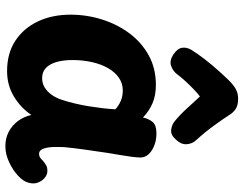

<svg xmlns="http://www.w3.org/2000/svg" viewBox="-116 -783 908 716"><g transform="rotate(90 338.0 -425.0)"><path d="M34.7 -234Q34.7 -294.6 52.7 -351.6Q70.7 -408.7 104.4 -453.8Q138.2 -499 186.6 -525.7Q235 -552.3 296.6 -552.3Q335.9 -552.3 365.2 -539.7Q394.6 -527.1 418.1 -504.1Q423.1 -526.1 434.9 -540.3Q446.8 -554.4 477.6 -554.4Q513.9 -554.4 541.1 -536.9Q568.3 -519.3 567.3 -492.4Q566.3 -465.3 558 -418.7Q549.7 -372 543.7 -327Q541.7 -313 538.4 -291Q535.2 -269 532.7 -247.5Q530.2 -226 528.7 -211Q527.9 -195.9 528.2 -173.2Q528.4 -150.6 534.2 -133.6Q540 -116.7 554 -116.7Q561.9 -116.7 567.8 -120.8Q573.7 -124.9 580.1 -131.6Q589.8 -139.4 597.3 -143.6Q604.9 -147.7 617.2 -147.7Q630.6 -147.7 642.5 -138.3Q654.4 -128.9 660.7 -112.8Q667 -96.7 661.3 -77.2Q656.7 -58.2 635.1 -38.2Q613.4 -18.1 583.9 -4.6Q554.4 9 524.6 9Q495.8 9 471.8 -3.4Q447.9 -15.8 431.6 -37.5Q415.2 -59.2 408.7 -88.1Q382.6 -48.8 340.3 -23.1Q298.1 2.6 245 2.6Q178.7 2.6 131.8 -28.3Q84.9 -59.2 59.8 -112.6Q34.7 -166 34.7 -234ZM203.9 -241.1Q203.9 -209.2 210.7 -183.7Q217.6 -158.1 232.4 -143.1Q247.2 -128.1 271.3 -128.1Q290.8 -128.1 306.1 -137.5Q321.4 -146.9 333.3 -163.4Q345.2 -180 352.3 -202Q360 -225.4 365.9 -250.4Q371.9 -275.3 376.1 -301.2Q380.3 -327.1 383.3 -352.3Q386.3 -377.4 387.6 -401.1Q373.7 -414.1 355.9 -421.5Q338.1 -428.9 317.7 -428.9Q291 -428.9 269.9 -414.3Q248.8 -399.7 234.1 -374Q219.4 -348.3 211.7 -314.3Q203.9 -280.2 203.9 -241.1ZM256.6 -631.2Q245.8 -616.4 226.2 -609.3Q206.6 -602.1 183 -617.7Q161.3 -632.3 158.3 -649.2Q155.2 -666 165.8 -684.4Q179.2 -706.7 200.6 -734.1Q222 -761.6 244.3 -786.5Q266.7 -811.4 281 -825.8Q298.2 -842.8 313.3 -850.9Q328.3 -859 349.2 -859Q371.9 -859 386.1 -850Q400.2 -841 410.3 -823.8Q423.2 -803.7 447.7 -769.8Q472.1 -735.9 503.8 -701.2Q516.3 -687.7 517.8 -667.2Q519.3 -646.8 501.3 -627.8Q483.7 -607.3 465.4 -609.2Q447.2 -611 434.4 -620.7Q412.1 -638.1 386.8 -665.4Q361.6 -692.8 339.8 -716.6Q328.3 -707.9 313.7 -694Q299 -680.1 284.2 -664.1Q269.3 -648 256.6 -631.2Z"/></g></svg>

Font: Playpen Sans Thai
Style: Regular
Weight: 400
Designer: Sirin Gunkloy, Laura Meseguer, Veronika Burian, José Scaglione
Foundry: TypeTogether
Version: Version 2.000